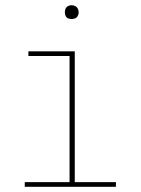

<svg xmlns="http://www.w3.org/2000/svg" viewBox="-20 -717 540 737"><path d="M75 0V-18H247V-502H89V-520H267V-18H425V0ZM255 -644Q250 -644 244.5 -645.5Q239 -647 235.5 -650.5Q232 -654 230.5 -659.5Q229 -665 229 -670Q229 -675 230.5 -680.5Q232 -686 235.5 -689.5Q239 -693 244.5 -695Q250 -697 255 -697Q260 -697 265.5 -695Q271 -693 274.5 -689.5Q278 -686 280 -680.5Q282 -675 282 -670Q282 -665 280 -659.5Q278 -654 274.5 -650.5Q271 -647 265.5 -645.5Q260 -644 255 -644Z"/></svg>

Font: Iosevka Term Curly Thin
Style: Regular
Weight: 100
Designer: Belleve Invis
Foundry: Belleve Invis
Version: Version 32.3.0